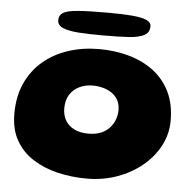

<svg xmlns="http://www.w3.org/2000/svg" viewBox="-51 -717 814 799"><g transform="rotate(5 356.5 -318.0)"><path d="M340 29Q277.5 29 219.5 15.5Q161.5 2 115.8 -26.8Q70 -55.5 43.2 -101.8Q16.5 -148 16.5 -214Q16.5 -286.5 42 -342.2Q67.5 -398 112.8 -436Q158 -474 217.5 -493.2Q277 -512.5 345.5 -512.5Q411.5 -512.5 469.5 -496.2Q527.5 -480 572 -446.8Q616.5 -413.5 641.8 -362.5Q667 -311.5 667 -241.5Q667 -185.5 641.2 -136.5Q615.5 -87.5 570.5 -50.5Q525.5 -13.5 466.5 7.8Q407.5 29 340 29ZM329.5 -158Q361 -158 383 -167.2Q405 -176.5 419.2 -192.5Q433.5 -208.5 440.2 -227.5Q447 -246.5 447 -266Q447 -291 437 -308.8Q427 -326.5 410.2 -337.5Q393.5 -348.5 373 -353.8Q352.5 -359 331 -359Q301.5 -359 276.5 -347.2Q251.5 -335.5 236.5 -312.2Q221.5 -289 221.5 -254.5Q221.5 -225 234.5 -203.2Q247.5 -181.5 271.8 -169.8Q296 -158 329.5 -158ZM356 -570.5Q299.5 -570.5 256.2 -573.2Q213 -576 188.8 -586Q164.5 -596 164.5 -617.5Q164.5 -638 180.5 -648.5Q196.5 -659 240.2 -662.8Q284 -666.5 368.5 -666.5Q429.5 -666.5 469.5 -663Q509.5 -659.5 529.2 -650.8Q549 -642 549 -625Q549 -599.5 527.5 -587.8Q506 -576 463.2 -573.2Q420.5 -570.5 356 -570.5Z"/></g></svg>

Font: Gluten Thin
Style: Bold
Weight: 700
Version: Version 1.300